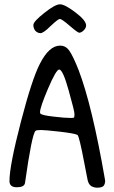

<svg xmlns="http://www.w3.org/2000/svg" viewBox="-20 -871 528 892"><path d="M331 -813Q281 -851 259 -851Q236 -851 186 -811Q135 -771 135 -755Q135 -740 144 -728Q155 -717 168 -717Q182 -717 215 -750Q250 -783 258 -783Q267 -783 304 -751Q341 -719 348 -719Q357 -719 368 -729Q380 -740 380 -753Q380 -776 331 -813ZM165 -574Q129 -505 77 -305Q24 -101 24 -30Q24 -1 58 -1Q92 -1 96 -20Q128 -247 145 -263Q149 -267 171 -267Q188 -267 260 -259Q328 -251 340 -244Q348 -239 372 -112L387 -35Q391 -16 403 -7Q416 1 432 1Q458 1 464 -11.5Q470 -24 468 -35Q408 -382 345 -546Q319 -612 301 -637Q285 -659 259 -659Q208 -659 165 -574ZM299 -451Q326 -355 326 -341Q326 -329 324 -325Q322 -323 309 -323Q281 -323 231 -329Q176 -335 168 -343Q166 -345 166 -350Q166 -372 203 -459Q241 -548 255 -548Q272 -548 299 -451Z"/></svg>

Font: Patrick Hand SC
Style: Regular
Weight: 400
Designer: Patrick Wagesreiter
Foundry: Patrick Wagesreiter
Version: Version 2.001; ttfautohint (v1.8.2)